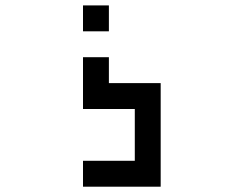

<svg xmlns="http://www.w3.org/2000/svg" viewBox="-20 -704 919 724"><path d="M293 -683.6H390.6V-585.9H293ZM293 -97.7H488.3V-293H293V-488.3H390.6V-390.6H585.9V0H293Z"/></svg>

Font: BabelStone Pigpen
Style: Regular
Weight: 400
Designer: Andrew West
Foundry: BabelStone
Version: Version 1.02 November 6, 2013